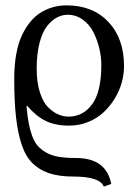

<svg xmlns="http://www.w3.org/2000/svg" viewBox="-20 -460 516 718"><path d="M236.8 -23.9Q290.5 -23.9 324.7 -70.3Q358.9 -116.7 358.9 -217.8Q358.9 -247.1 351.6 -278.3Q344.2 -309.6 329.8 -338.6Q315.4 -367.7 290 -386.2Q264.6 -404.8 232.9 -404.8Q212.9 -404.8 193.8 -395Q174.8 -385.3 157 -363.8Q139.2 -342.3 128.2 -300.8Q117.2 -259.3 117.2 -203.1Q117.2 -151.9 129.2 -114.5Q141.1 -77.1 160.2 -58.6Q179.2 -40 198.2 -32Q217.3 -23.9 236.8 -23.9ZM443.8 -212.9Q443.8 -182.1 435.1 -150.9Q426.3 -119.6 408.7 -90.8Q391.1 -62 366.9 -39.6Q342.8 -17.1 309.3 -3.7Q275.9 9.8 238.8 9.8Q186 9.8 149.9 -8.3Q113.8 -26.4 82 -64L79.1 -63Q82.5 -25.4 87.2 -0.2Q91.8 24.9 100.3 48.3Q108.9 71.8 121.6 85.9Q134.3 100.1 153.8 111.1Q173.3 122.1 200.4 126.5Q227.5 130.9 264.2 130.9Q377.4 130.9 396 228L368.2 237.8Q353.5 200.2 253.9 200.2Q201.2 200.2 164.3 188Q127.4 175.8 101.6 150.4Q75.7 125 61 80.8Q46.4 36.6 39.8 -22.5Q33.2 -81.5 33.2 -166Q33.2 -216.8 41 -258.8Q48.8 -300.8 63 -330.1Q77.1 -359.4 95.7 -381.1Q114.3 -402.8 136.5 -415.5Q158.7 -428.2 181.6 -434.1Q204.6 -439.9 229 -439.9Q327.1 -439.9 385.5 -377.9Q443.8 -315.9 443.8 -212.9Z"/></svg>

Font: Common Serif News
Style: Regular
Weight: 450
Designer: Philipp H. Poll, Khaled Hosny
Foundry: Stefan Peev, Context Ltd.
Version: Version 1.026